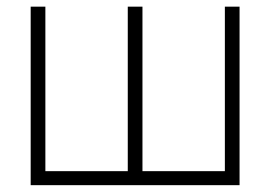

<svg xmlns="http://www.w3.org/2000/svg" viewBox="-20 -542 791 562"><path d="M69.8 -522.5H112.8V-41H354V-522.5H397V-41H638.2V-522.5H681.2V0H69.8Z"/></svg>

Font: Inter 28pt ExtraLight
Style: Regular
Weight: 250
Designer: Rasmus Andersson
Foundry: rsms
Version: Version 4.001;git-66647c0bb